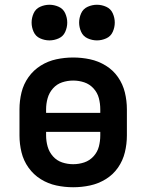

<svg xmlns="http://www.w3.org/2000/svg" viewBox="-20 -780 616 808"><path d="M288 8Q324 8 359 0.5Q394 -7 425 -26Q456 -45 476.5 -74.5Q497 -104 505.5 -139Q514 -174 514 -210V-320Q514 -356 505.5 -391Q497 -426 476.5 -455.5Q456 -485 425 -504Q394 -523 359 -530.5Q324 -538 288 -538Q252 -538 217 -530.5Q182 -523 151.5 -504Q121 -485 100 -455.5Q79 -426 70.5 -391Q62 -356 62 -320V-210Q62 -174 70.5 -139Q79 -104 100 -74.5Q121 -45 151.5 -26Q182 -7 217 0.5Q252 8 288 8ZM288 -89Q264 -89 241.5 -96.5Q219 -104 203 -122Q187 -140 180.5 -163Q174 -186 174 -210V-225H402V-210Q402 -186 396 -163Q390 -140 373.5 -122Q357 -104 334.5 -96.5Q312 -89 288 -89ZM402 -305H174V-320Q174 -344 180.5 -367Q187 -390 203 -408Q219 -426 241.5 -433.5Q264 -441 288 -441Q312 -441 334.5 -433.5Q357 -426 373.5 -408Q390 -390 396 -367Q402 -344 402 -320ZM388 -610Q408 -610 427 -618.5Q446 -627 454.5 -646Q463 -665 463 -685Q463 -705 454.5 -724Q446 -743 427 -751.5Q408 -760 388 -760Q368 -760 349 -751.5Q330 -743 321.5 -724Q313 -705 313 -685Q313 -665 321.5 -646Q330 -627 349 -618.5Q368 -610 388 -610ZM188 -610Q208 -610 227 -618.5Q246 -627 254.5 -646Q263 -665 263 -685Q263 -705 254.5 -724Q246 -743 227 -751.5Q208 -760 188 -760Q168 -760 149 -751.5Q130 -743 121.5 -724Q113 -705 113 -685Q113 -665 121.5 -646Q130 -627 149 -618.5Q168 -610 188 -610Z"/></svg>

Font: Iosevka Sparkle Semibold
Style: Regular
Weight: 600
Designer: Belleve Invis
Foundry: Belleve Invis
Version: Version 4.5.0; ttfautohint (v1.8.3)